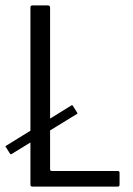

<svg xmlns="http://www.w3.org/2000/svg" viewBox="-20 -693 494 713"><path d="M101 0Q93 0 93 -7V-665Q93 -673 101 -673H157Q162 -673 164 -671Q166 -669 166 -664V-67Q166 -63 167 -60.5Q168 -58 174 -58H415Q421 -58 422.5 -56.5Q424 -55 424 -49V-10Q424 -3 422.5 -1.5Q421 0 414 0ZM23 -121Q21 -120 19.5 -120.5Q18 -121 18 -121L1 -148Q-1 -150 3 -152L246 -302Q248 -303 250 -301L267 -274Q269 -272 266 -270Z"/></svg>

Font: Glory Thin
Style: Regular
Weight: 400
Version: Version 1.011